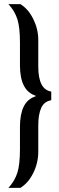

<svg xmlns="http://www.w3.org/2000/svg" viewBox="-20 -763 286 933"><path d="M77 -38V-148Q77 -207 95 -244.5Q113 -282 153 -295V-298Q77 -322 77 -446V-556Q77 -630 64.5 -669.5Q52 -709 21 -743H79Q118 -719 142 -670Q166 -621 166 -569V-439Q166 -328 229 -318V-276Q194 -270 180 -238Q166 -206 166 -155V-26Q166 28 142 77Q118 126 79 150H21Q52 116 64.5 76Q77 36 77 -38Z"/></svg>

Font: Saira Ultra Condensed SemiBold
Style: Regular
Weight: 600
Width: 1
Designer: Hector Gatti with collaboration of the Omnibus-Type team
Foundry: Omnibus-Type
Version: Version 1.001; ttfautohint (v1.8)